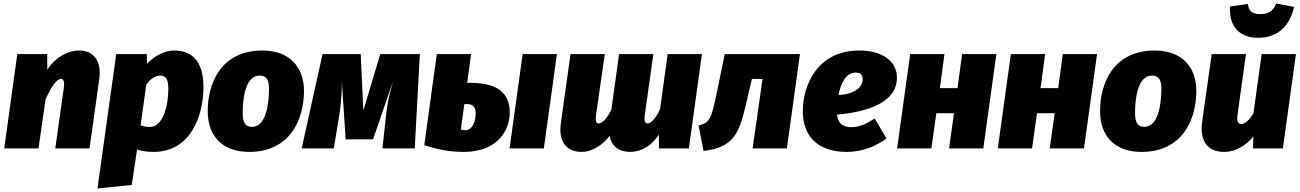

<svg xmlns="http://www.w3.org/2000/svg" viewBox="-20 -840 7361 1087"><path d="M427 -554C359 -554 290 -511 248 -446L247 -534H78L4 0H198L238 -278C273 -353 301 -393 325 -393C338 -393 347 -383 341 -341L293 0H487L542 -393C556 -495 510 -554 427 -554Z M532 227 726 207 756 6C771 12 799 20 849 20C1063 20 1132 -191 1132 -347C1132 -478 1079 -554 966 -554C922 -554 865 -534 812 -479L811 -534H638ZM827 -121C806 -121 789 -126 776 -131L808 -360C833 -396 860 -412 887 -412C912 -412 933 -400 933 -338C933 -249 906 -121 827 -121Z M1390 20C1624 20 1700 -165 1701 -323C1702 -465 1614 -554 1466 -554C1232 -554 1156 -370 1156 -211C1156 -66 1243 20 1390 20ZM1406 -122C1370 -122 1354 -144 1354 -201C1354 -270 1365 -412 1450 -412C1487 -412 1504 -390 1503 -333C1502 -264 1491 -122 1406 -122Z M2357 -534H2133L2037 -214L2022 -534H1806L1688 0H1870L1895 -153C1908 -229 1916 -290 1915 -381L1937 -51H2092L2205 -379C2178 -284 2171 -241 2162 -155L2145 0H2328Z M2641 -371H2625L2647 -534H2453L2382 -18C2461 7 2526 20 2606 20C2805 20 2866 -111 2866 -203C2866 -317 2792 -371 2641 -371ZM2939 -534 2865 0H3059L3133 -534ZM2612 -103C2604 -103 2598 -104 2589 -107L2609 -251H2623C2660 -251 2673 -232 2673 -197C2673 -161 2660 -103 2612 -103Z M3760 -534 3717 -223C3699 -180 3668 -141 3647 -141C3634 -141 3625 -151 3631 -193L3679 -534H3485L3441 -218C3419 -176 3392 -141 3370 -141C3357 -141 3349 -151 3355 -193L3404 -534H3210L3155 -141C3141 -39 3187 20 3272 20C3330 20 3390 -16 3431 -71C3442 -13 3484 20 3548 20C3611 20 3671 -16 3710 -78L3711 0H3880L3954 -534Z M4509 -534H4083L4040 -324C4006 -159 3997 -147 3935 -129L3963 15C4158 -10 4170 -104 4222 -330L4237 -393H4297L4241 0H4435Z M5058 -401C5058 -488 4983 -554 4844 -554C4607 -554 4525 -356 4525 -211C4525 -75 4603 20 4774 20C4864 20 4940 -13 4999 -56L4932 -169C4882 -137 4844 -120 4800 -120C4757 -120 4724 -137 4719 -191C4875 -205 5058 -252 5058 -401ZM4727 -302C4740 -367 4768 -429 4825 -429C4854 -429 4864 -413 4864 -392C4864 -368 4848 -309 4727 -302Z M5353 0H5547L5621 -534H5427L5401 -341H5301L5327 -534H5133L5059 0H5253L5281 -199H5381Z M5923 0H6117L6191 -534H5997L5971 -341H5871L5897 -534H5703L5629 0H5823L5851 -199H5951Z M6442 20C6676 20 6752 -165 6753 -323C6754 -465 6666 -554 6518 -554C6284 -554 6208 -370 6208 -211C6208 -66 6295 20 6442 20ZM6458 -122C6422 -122 6406 -144 6406 -201C6406 -270 6417 -412 6502 -412C6539 -412 6556 -390 6555 -333C6554 -264 6543 -122 6458 -122Z M7103 -626C7220 -626 7285 -701 7306 -801L7205 -820C7189 -778 7160 -760 7115 -760C7072 -760 7049 -776 7045 -818L6944 -803C6937 -703 6986 -626 7103 -626ZM6911 20C6975 20 7032 -15 7076 -67L7074 0H7243L7317 -534H7123L7076 -197C7054 -163 7029 -138 7009 -138C6992 -138 6980 -147 6986 -189L7034 -534H6840L6786 -151C6772 -49 6810 20 6911 20Z"/></svg>

Font: Fira Sans Heavy
Style: Italic
Weight: 900
Italic angle: -8°
Designer: bBox Type GmbH & Carrois Corporate GbR & Edenspiekermann AG
Foundry: bBox Type GmbH & Carrois Corporate GbR & Edenspiekermann AG
Version: Version 4.301;PS 004.301;hotconv 1.0.88;makeotf.lib2.5.64775